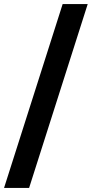

<svg xmlns="http://www.w3.org/2000/svg" viewBox="-90 -880 454 950"><path d="M344 -860 54 50H-70L220 -860Z"/></svg>

Font: TypoPRO Sinkin Sans
Style: 600 SemiBold
Weight: 600
Designer: Keith Bates
Foundry: K-Type
Version: Sinkin Sans (version 1.0)  by Keith Bates   •   © 2014   www